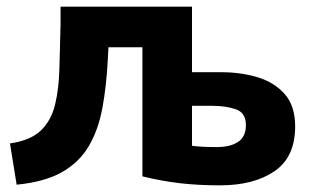

<svg xmlns="http://www.w3.org/2000/svg" viewBox="-20 -546 942 577"><path d="M641 11Q575 11 520 4.5Q465 -2 408 -16V-404H306L304 -368Q300 -287 287.5 -220.5Q275 -154 246 -105.5Q217 -57 165 -28Q113 1 30 9L10 -115Q72 -124 103 -154Q134 -184 145.5 -231.5Q157 -279 158.5 -340Q160 -401 162 -473V-526H557V-329H645Q703 -329 753.5 -314Q804 -299 835.5 -263.5Q867 -228 867 -166Q867 -74 805 -31.5Q743 11 641 11ZM631 -104Q672 -104 695.5 -119.5Q719 -135 719 -170Q719 -207 689 -217.5Q659 -228 617 -228H557V-108Q569 -106 589 -105Q609 -104 631 -104Z"/></svg>

Font: Ubuntu Sans ExtraBold
Style: Regular
Weight: 800
Designer: Dalton Maag Ltd
Foundry: Dalton Maag Ltd
Version: Version 1.006; ttfautohint (v1.8.4.7-5d5b)